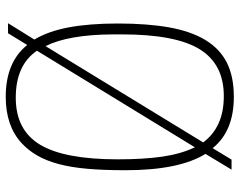

<svg xmlns="http://www.w3.org/2000/svg" viewBox="-103 -725 836 670"><g transform="rotate(90 315.0 -390.0)"><path d="M318 8Q197 8 137 -67L96 0H61L118 -92Q89 -140 75.5 -212Q62 -284 62 -383Q62 -486 75.5 -562Q89 -638 119.5 -688.5Q150 -739 198.5 -763.5Q247 -788 318 -788Q438 -788 497 -714L537 -780H572L517 -689Q574 -597 574 -410Q574 -334 569 -277Q564 -220 552.5 -177Q541 -134 523 -102.5Q505 -71 479 -47Q419 8 318 8ZM321 -27Q434 -27 485 -112Q536 -197 536 -383Q536 -474 526.5 -539Q517 -604 494 -652L157 -101Q207 -27 321 -27ZM141 -131 477 -681Q451 -716 411 -734.5Q371 -753 315 -753Q204 -753 152 -669Q100 -585 100 -397V-366Q101 -210 141 -131Z"/></g></svg>

Font: Tanohe Sans ExtraLight
Style: Regular
Weight: 250
Designer: Village Type and Design LLC & Cristiano Sobral
Foundry: Cooper Hewitt Smithsonian Design Museum
Version: Version 1.00;September 29, 2021;FontCreator 13.0.0.2655 64-b